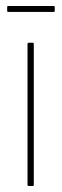

<svg xmlns="http://www.w3.org/2000/svg" viewBox="-20 -622 206 642"><path d="M76 0Q72 0 72 -4V-475Q72 -479 76 -479H90Q93 -479 93 -475V-4Q93 0 90 0ZM8 -582Q4 -582 4 -585V-599Q4 -602 8 -602H159Q163 -602 163 -599V-585Q163 -582 159 -582Z"/></svg>

Font: Sofia Sans Condensed Thin
Style: Regular
Weight: 250
Version: Version 4.100